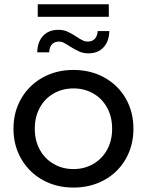

<svg xmlns="http://www.w3.org/2000/svg" viewBox="-20 -857 676 883"><path d="M42 -265.2Q42 -342.6 77.9 -404.2Q113.9 -465.9 176.5 -500.6Q239.1 -535.4 317.9 -535.4Q396.6 -535.4 459.5 -500.7Q522.5 -466 558.1 -404.4Q593.7 -342.7 593.7 -265Q593.7 -187.5 558.1 -125.6Q522.5 -63.6 459.5 -29Q396.6 5.6 317.9 5.6Q239.1 5.6 176.5 -29.2Q113.9 -64 77.9 -125.9Q42 -187.8 42 -265.2ZM495.7 -265Q495.7 -319.6 472.6 -361.8Q449.5 -404 408.7 -427.2Q367.9 -450.4 317.9 -450.4Q267.8 -450.4 227 -427.2Q186.2 -404 163.1 -361.8Q140 -319.6 140 -265Q140 -210.4 163.1 -168.4Q186.2 -126.4 227 -102.9Q267.8 -79.4 317.9 -79.4Q367.9 -79.4 408.7 -102.9Q449.5 -126.4 472.6 -168.4Q495.7 -210.4 495.7 -265ZM300.6 -644.1Q283.7 -655.3 273.4 -660.5Q263 -665.7 251.7 -665.7Q230.3 -665.7 218.8 -653.1Q207.3 -640.4 206.3 -616.3H151.3Q152.3 -664.6 178.3 -692.2Q204.3 -719.9 248.3 -719.9Q271.6 -719.9 290.3 -711.6Q309 -703.3 331.7 -688.3Q348.6 -677.1 359.8 -671.5Q371 -665.9 383.1 -665.9Q404.6 -665.9 416.1 -678.4Q427.6 -691 429.4 -714.1H482.7Q481.7 -666.9 456.1 -639.3Q430.6 -611.7 387.4 -611.7Q363.4 -611.7 344.6 -620Q325.9 -628.3 300.6 -644.1ZM153.6 -837.3H480.4V-779.6H153.6Z"/></svg>

Font: iiserrat Thin
Style: Regular
Weight: 100
Designer: Akira Ohta
Foundry: Akira Ohta
Version: Version 1.200;Glyphs 3.3.1 (3343)